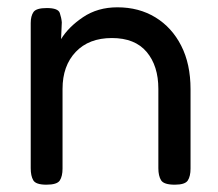

<svg xmlns="http://www.w3.org/2000/svg" viewBox="-20 -496 597 525"><path d="M107 9Q78 9 71 -3Q64 -15 64 -36V-433Q64 -452 71.5 -463Q79 -474 108 -474Q139 -474 143.5 -460.5Q148 -447 149 -435L147 -389Q167 -422 207 -449Q247 -476 301 -476Q360 -476 405 -448.5Q450 -421 475.5 -371Q501 -321 501 -252V-35Q501 -14 493.5 -2.5Q486 9 458 9Q428 9 420.5 -3Q413 -15 413 -36V-253Q413 -316 381 -354Q349 -392 286 -392Q223 -392 187 -354Q151 -316 151 -253V-35Q151 -14 143.5 -2.5Q136 9 107 9Z"/></svg>

Font: Fredoka
Style: Regular
Weight: 400
Designer: Ben Nathan
Foundry: Milena B. Brandão, Ben Nathan
Version: Version 2.001